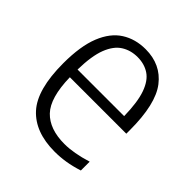

<svg xmlns="http://www.w3.org/2000/svg" viewBox="-157 -663 784 784"><g transform="rotate(45 235.0 -270.5)"><path d="M276 9.5Q163 9.5 104.2 -54.8Q45.5 -119 45.5 -271Q45.5 -370 70.2 -431.5Q95 -493 139.5 -521.2Q184 -549.5 243 -549.5Q331 -549.5 381 -484.8Q431 -420 431 -270V-249.5H105Q107.5 -133 151.8 -87Q196 -41 282 -41Q335 -41 406 -63V-12Q370 -0.5 338.5 4.5Q307 9.5 276 9.5ZM242.5 -503.5Q203 -503.5 172.5 -484.2Q142 -465 124.2 -419.5Q106.5 -374 105 -294H374Q372.5 -374 356.2 -419.5Q340 -465 311 -484.2Q282 -503.5 242.5 -503.5Z"/></g></svg>

Font: Encode Sans SemiCondensed SemiCondensed Light
Style: Regular
Weight: 300
Width: 4
Designer: Multiple Designers
Foundry: Impallari Type
Version: Version 3.000; ttfautohint (v1.8.3) -l 8 -r 50 -G 200 -x 14 